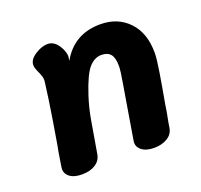

<svg xmlns="http://www.w3.org/2000/svg" viewBox="-96 -619 766 730"><g transform="rotate(-20 287.0 -254.5)"><path d="M536 -338Q536 -315 527 -259.5Q518 -204 506 -138Q503 -115 498.5 -93.5Q494 -72 491 -51Q487 -26 464.5 -12.5Q442 1 411 1Q378 1 360 -14Q342 -29 346 -51L372 -208Q374 -222 382.5 -270.5Q391 -319 391 -338Q391 -371 379 -385.5Q367 -400 342 -400Q314 -400 291.5 -374.5Q269 -349 244 -273Q229 -227 221 -180L199 -51Q195 -26 173.5 -12Q152 2 119 2Q85 2 67.5 -13Q50 -28 54 -51Q57 -68 60 -89Q63 -110 68 -134Q72 -156 84.5 -233.5Q97 -311 105 -375Q107 -388 104 -398Q101 -408 97.5 -416Q94 -424 92 -428Q86 -442 86 -452Q86 -474 113 -491.5Q140 -509 164 -509Q190 -509 208 -481Q216 -469 220 -455Q224 -441 222 -432L220 -420Q271 -511 378 -511Q448 -511 492 -465Q536 -419 536 -338Z"/></g></svg>

Font: Mali
Style: Bold Italic
Weight: 700
Italic angle: -10°
Version: Version 1.000; ttfautohint (v1.6)